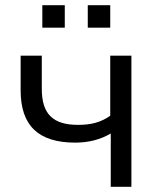

<svg xmlns="http://www.w3.org/2000/svg" viewBox="-20 -715 603 735"><path d="M404 -204V0H483V-502H402V-272C365 -246 328 -237 279 -237C183 -237 140 -278 140 -375V-502H59V-369C59 -235 126 -169 268 -169C320 -169 365 -181 404 -204ZM316 -609H402V-695H316ZM142 -609H228V-695H142Z"/></svg>

Font: Poppy and Pepper
Style: Regular
Weight: 400
Designer: Thy Ha
Foundry: Thy Ha
Version: Version 0.001;Glyphs 3.2 (3227)